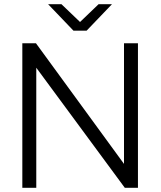

<svg xmlns="http://www.w3.org/2000/svg" viewBox="-20 -894 766 914"><path d="M151.2 -688 570.3 -113.8V-688H636.7V0H574.1L152.7 -571.6V0H86.3V-688ZM392.3 -748H329.7L209 -874H272.6L361 -789.3L449.3 -874H513Z"/></svg>

Font: Roundo Variable
Style: Regular
Weight: 200
Designer: Shiva Nallaperumal
Foundry: Indian Type Foundry
Version: Version 2.000